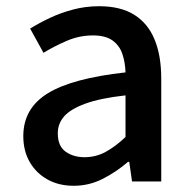

<svg xmlns="http://www.w3.org/2000/svg" viewBox="-20 -584 615 618"><path d="M217 14Q170 14 133.5 -6Q97 -26 76 -62Q55 -98 55 -146Q55 -235 133.5 -283.5Q212 -332 384 -351Q383 -383 374 -410Q365 -437 342.5 -453.5Q320 -470 279 -470Q236 -470 196 -453Q156 -436 120 -414L77 -492Q106 -510 141 -526.5Q176 -543 216 -553.5Q256 -564 299 -564Q368 -564 412 -536.5Q456 -509 477.5 -457Q499 -405 499 -331V0H405L396 -63H392Q355 -31 311 -8.5Q267 14 217 14ZM252 -78Q288 -78 319 -94.5Q350 -111 384 -143V-277Q303 -268 255 -250.5Q207 -233 186.5 -209.5Q166 -186 166 -155Q166 -114 191 -96Q216 -78 252 -78Z"/></svg>

Font: Noto Sans JP Thin Medium
Style: Regular
Weight: 500
Version: Version 2.004-H2;hotconv 1.0.118;makeotfexe 2.5.65603